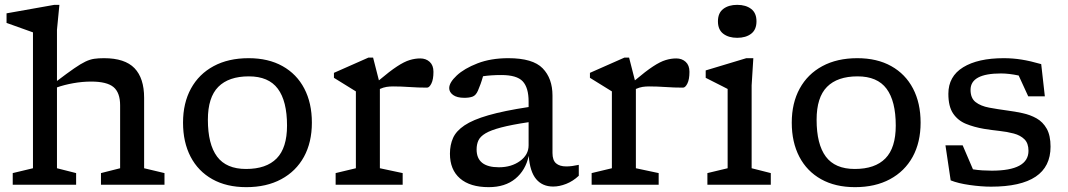

<svg xmlns="http://www.w3.org/2000/svg" viewBox="-20 -762 4406 792"><path d="M294 0H32.5V-48L116 -68V-628.5L7 -667.5V-707L204 -742H225L215 -639V-428Q258.5 -461 286 -480Q313.5 -499 332.5 -508Q351.5 -517 368.8 -519.5Q386 -522 409 -522Q495 -522 534.8 -480.8Q574.5 -439.5 574.5 -358.5V-68L658.5 -48V0H396.5V-48L475.5 -68V-327.5Q475.5 -380 448.2 -402.8Q421 -425.5 356 -425.5Q320 -425.5 282.2 -418.8Q244.5 -412 215 -401.5V-68L294 -48Z M996 10Q914.5 10 856 -22.8Q797.5 -55.5 766.2 -115.5Q735 -175.5 735 -256Q735 -337 767.8 -396.8Q800.5 -456.5 861.2 -489.2Q922 -522 1005.5 -522Q1087 -522 1145.5 -489.2Q1204 -456.5 1235.2 -396.8Q1266.5 -337 1266.5 -256Q1266.5 -175 1233.8 -115.2Q1201 -55.5 1140.2 -22.8Q1079.5 10 996 10ZM995 -65Q1078.5 -65 1121.2 -108.5Q1164 -152 1164 -244Q1164 -345 1126 -396Q1088 -447 1006.5 -447Q923.5 -447 880.5 -403.8Q837.5 -360.5 837.5 -268Q837.5 -167 875.5 -116Q913.5 -65 995 -65Z M1713.5 -521Q1737 -521 1752.5 -506.8Q1768 -492.5 1768 -466Q1768 -434.5 1759.5 -417.5Q1751 -400.5 1741.5 -400.5Q1705.5 -400.5 1670 -403Q1634.5 -405.5 1601 -405.5Q1587 -405.5 1574.2 -403.5Q1561.5 -401.5 1547 -395V-68L1641 -48V0H1364.5V-48L1448 -68V-385L1357.5 -441V-461.5L1500 -524.5H1519L1543 -430.5Q1588 -468.5 1617.8 -488Q1647.5 -507.5 1669.8 -514.2Q1692 -521 1713.5 -521Z M2262 7.5Q2217.5 7.5 2191.8 -23Q2166 -53.5 2161 -119Q2148 -59.5 2105.8 -24.8Q2063.5 10 1996 10Q1919 10 1877.5 -26Q1836 -62 1836 -128Q1836 -164 1848.8 -192.8Q1861.5 -221.5 1896 -244.8Q1930.5 -268 1994.5 -286.5Q2058.5 -305 2160.5 -320.5V-343Q2160.5 -400.5 2136.2 -426.5Q2112 -452.5 2048 -452.5Q2026 -452.5 2007.5 -451.2Q1989 -450 1972.5 -447.5Q1967.5 -429.5 1962.5 -415.8Q1957.5 -402 1951.5 -388Q1943 -368.5 1929.5 -363.5Q1916 -358.5 1895.5 -358.5Q1865 -358.5 1849 -370.2Q1833 -382 1833 -398.5Q1833 -421.5 1864 -450.5Q1895 -479.5 1950 -500.8Q2005 -522 2077 -522Q2178 -522 2218.5 -480.2Q2259 -438.5 2259 -368V-131Q2259 -101 2273.8 -88.2Q2288.5 -75.5 2316 -75.5Q2327.5 -75.5 2340.5 -77.2Q2353.5 -79 2367.5 -82V-37Q2343.5 -14.5 2315.5 -3.5Q2287.5 7.5 2262 7.5ZM1946 -145.5Q1946 -72 2038 -72Q2089.5 -72 2125 -97.8Q2160.5 -123.5 2160.5 -162.5V-258Q2090 -247.5 2047.2 -236.2Q2004.5 -225 1982.8 -212Q1961 -199 1953.5 -182.8Q1946 -166.5 1946 -145.5Z M2769.5 -521Q2793 -521 2808.5 -506.8Q2824 -492.5 2824 -466Q2824 -434.5 2815.5 -417.5Q2807 -400.5 2797.5 -400.5Q2761.5 -400.5 2726 -403Q2690.5 -405.5 2657 -405.5Q2643 -405.5 2630.2 -403.5Q2617.5 -401.5 2603 -395V-68L2697 -48V0H2420.5V-48L2504 -68V-385L2413.5 -441V-461.5L2556 -524.5H2575L2599 -430.5Q2644 -468.5 2673.8 -488Q2703.5 -507.5 2725.8 -514.2Q2748 -521 2769.5 -521Z M3021 -606Q2985.5 -606 2963.5 -622.8Q2941.5 -639.5 2941.5 -674Q2941.5 -708.5 2963.5 -725.2Q2985.5 -742 3021 -742Q3056.5 -742 3078.5 -725.2Q3100.5 -708.5 3100.5 -674Q3100.5 -639.5 3078.5 -622.8Q3056.5 -606 3021 -606ZM3087.5 -522 3080.5 -410V-68L3159.5 -48V0H2898V-48L2981.5 -68V-395Q2976 -398 2960.2 -406Q2944.5 -414 2925.5 -423.5Q2906.5 -433 2891 -441V-471.5L3058.5 -522Z M3507 10Q3425.5 10 3367 -22.8Q3308.5 -55.5 3277.2 -115.5Q3246 -175.5 3246 -256Q3246 -337 3278.8 -396.8Q3311.5 -456.5 3372.2 -489.2Q3433 -522 3516.5 -522Q3598 -522 3656.5 -489.2Q3715 -456.5 3746.2 -396.8Q3777.5 -337 3777.5 -256Q3777.5 -175 3744.8 -115.2Q3712 -55.5 3651.2 -22.8Q3590.5 10 3507 10ZM3506 -65Q3589.5 -65 3632.2 -108.5Q3675 -152 3675 -244Q3675 -345 3637 -396Q3599 -447 3517.5 -447Q3434.5 -447 3391.5 -403.8Q3348.5 -360.5 3348.5 -268Q3348.5 -167 3386.5 -116Q3424.5 -65 3506 -65Z M4120.5 -522Q4158 -522 4194 -516.2Q4230 -510.5 4275 -497.5L4290 -364.5H4221.5L4182 -450.5Q4142 -459 4109 -459Q3983.5 -459 3983.5 -391.5Q3983.5 -357 4004.5 -340.8Q4025.5 -324.5 4060.2 -318Q4095 -311.5 4136 -306Q4167 -302 4198.2 -295.2Q4229.5 -288.5 4255.8 -273.8Q4282 -259 4297.8 -231Q4313.5 -203 4313.5 -157Q4313.5 8 4068 8Q4028 8 3980.2 1.2Q3932.5 -5.5 3901.5 -18L3880 -162.5H3951L3993.5 -63.5Q4012.5 -60.5 4032.5 -59.2Q4052.5 -58 4071 -58Q4222.5 -58 4222.5 -140Q4222.5 -171 4205.8 -187.5Q4189 -204 4161.8 -211.2Q4134.5 -218.5 4102.2 -222Q4070 -225.5 4039 -230.5Q3998 -237.5 3964.5 -251.2Q3931 -265 3911.5 -294Q3892 -323 3892 -375Q3892 -447 3953 -484.5Q4014 -522 4120.5 -522Z"/></svg>

Font: Newsreader Caption
Style: Regular
Weight: 400
Designer: Hugues Gentile
Foundry: Production Type
Version: Version 1.001